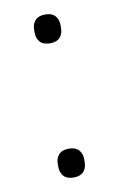

<svg xmlns="http://www.w3.org/2000/svg" viewBox="-63 -501 341 551"><g transform="rotate(-10 107.5 -225.5)"><path d="M108 -379Q88 -379 78.5 -389.5Q69 -400 69 -417V-425Q69 -442 78.5 -452.5Q88 -463 108 -463Q127 -463 136.5 -452.5Q146 -442 146 -425V-417Q146 -400 136.5 -389.5Q127 -379 108 -379ZM108 12Q88 12 78.5 1.5Q69 -9 69 -26V-35Q69 -51 78.5 -61.5Q88 -72 108 -72Q127 -72 136.5 -61.5Q146 -51 146 -35V-26Q146 -9 136.5 1.5Q127 12 108 12Z"/></g></svg>

Font: Sofia Sans Light
Style: Regular
Weight: 300
Designer: Botio Nikoltchev, Ani Petrova
Foundry: lettersoup
Version: Version 4.100; ttfautohint (v1.8.3)